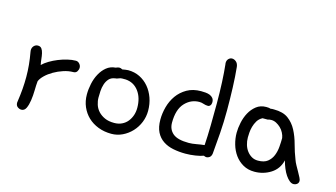

<svg xmlns="http://www.w3.org/2000/svg" viewBox="-65 -715 1635 934"><g transform="rotate(15 752.0 -248.5)"><path d="M52.7 -34.2Q57.6 -67.4 60.1 -98.1Q62.5 -128.9 62.5 -159.2Q62.5 -218.8 50.8 -282.2Q49.8 -285.2 49.8 -290Q49.8 -303.7 58.1 -312.5Q66.4 -321.3 78.1 -321.3Q90.8 -321.3 97.2 -312.5Q103.5 -303.7 106.4 -290.5Q109.4 -277.3 110.8 -262.2Q112.3 -247.1 115.2 -233.4Q127.9 -246.1 147.5 -257.8Q167 -269.5 189 -278.3Q210.9 -287.1 233.4 -292.5Q255.9 -297.9 275.4 -297.9Q286.1 -297.9 293.9 -289.1Q301.8 -280.3 301.8 -269.5Q301.8 -259.8 295.9 -250.5Q290 -241.2 277.3 -241.2Q253.9 -241.2 228.5 -232.9Q203.1 -224.6 181.2 -211.9Q159.2 -199.2 143.1 -183.6Q127 -168 121.1 -153.3Q119.1 -133.8 118.7 -106.9Q118.2 -80.1 114.7 -56.2Q111.3 -32.2 103.5 -15.6Q95.7 1 80.1 1Q70.3 1 61 -5.9Q51.8 -12.7 51.8 -27.3Q51.8 -31.2 52.7 -34.2Z M470.7 -315.4Q482.4 -320.3 488.3 -320.3Q496.1 -320.3 503.9 -315.4Q510.7 -316.4 519 -317.9Q527.3 -319.3 533.2 -319.3Q565.4 -319.3 591.8 -306.2Q618.2 -293 637.2 -270.5Q656.2 -248 667 -217.8Q677.7 -187.5 677.7 -153.3Q677.7 -123 666.5 -95.2Q655.3 -67.4 635.3 -45.9Q615.2 -24.4 588.9 -11.7Q562.5 1 533.2 1Q497.1 1 466.8 -10.7Q436.5 -22.5 415 -43Q393.6 -63.5 381.3 -91.8Q369.1 -120.1 369.1 -153.3Q369.1 -179.7 375 -207.5Q380.9 -235.4 393.6 -258.8Q406.2 -282.2 425.3 -297.9Q444.3 -313.5 470.7 -315.4ZM482.4 -264.6Q461.9 -261.7 451.2 -249.5Q440.4 -237.3 435.1 -220.7Q429.7 -204.1 428.7 -186Q427.7 -168 427.7 -153.3Q427.7 -135.7 433.6 -117.7Q439.5 -99.6 452.6 -85.4Q465.8 -71.3 485.4 -62.5Q504.9 -53.7 533.2 -53.7Q554.7 -53.7 571.8 -62Q588.9 -70.3 600.1 -84.5Q611.3 -98.6 617.2 -116.2Q623 -133.8 623 -153.3Q623 -204.1 598.6 -236.8Q574.2 -269.5 533.2 -272.5H514.6Q506.8 -272.5 498 -268.6Q489.3 -264.6 482.4 -264.6Z M982.4 -467.8Q981.4 -470.7 981.4 -475.6Q981.4 -489.3 989.3 -497.1Q997.1 -504.9 1006.8 -504.9Q1017.6 -504.9 1027.3 -496.6Q1037.1 -488.3 1039.1 -471.7Q1043.9 -424.8 1045.9 -369.1Q1047.9 -313.5 1047.9 -254.9Q1047.9 -196.3 1043.9 -140.1Q1040 -84 1035.2 -34.2Q1033.2 -20.5 1025.4 -14.6Q1017.6 -8.8 1009.8 -8.8Q1003.9 -8.8 996.1 -12.7Q981.4 -6.8 956.1 -2.9Q930.7 1 906.2 1Q874 1 844.7 -4.9Q815.4 -10.7 793.5 -25.4Q771.5 -40 758.8 -64.9Q746.1 -89.8 746.1 -127.9Q746.1 -159.2 754.9 -191.9Q763.7 -224.6 782.7 -251.5Q801.8 -278.3 831.5 -295.4Q861.3 -312.5 902.3 -312.5Q913.1 -312.5 924.8 -311.5Q936.5 -310.5 946.3 -306.6Q956.1 -302.7 962.4 -294.9Q968.8 -287.1 968.8 -274.4Q968.8 -264.6 963.9 -258.3Q959 -252 952.1 -252Q940.4 -252 929.7 -255.9Q918.9 -259.8 908.2 -259.8Q865.2 -259.8 835 -227.1Q804.7 -194.3 804.7 -127.9Q804.7 -93.8 828.6 -73.7Q852.5 -53.7 908.2 -53.7Q925.8 -53.7 946.3 -57.6Q966.8 -61.5 986.3 -63.5Q989.3 -107.4 990.2 -163.1Q991.2 -218.8 991.2 -274.4Q991.2 -330.1 988.8 -380.9Q986.3 -431.6 982.4 -467.8Z M1250 -262.7H1224.6Q1208 -253.9 1199.2 -239.3Q1190.4 -224.6 1186 -208.5Q1181.6 -192.4 1180.7 -177.7Q1179.7 -163.1 1179.7 -154.3Q1179.7 -134.8 1185.1 -117.2Q1190.4 -99.6 1200.7 -86.4Q1210.9 -73.2 1224.6 -65.4Q1238.3 -57.6 1255.9 -57.6Q1287.1 -57.6 1304.2 -71.3Q1321.3 -85 1329.6 -105.5Q1337.9 -126 1339.8 -149.9Q1341.8 -173.8 1341.8 -194.3Q1339.8 -207 1333 -220.2Q1326.2 -233.4 1315.9 -243.2Q1305.7 -252.9 1293.5 -259.3Q1281.2 -265.6 1268.6 -265.6Q1258.8 -265.6 1250 -262.7ZM1382.8 -92.8Q1372.1 -47.9 1335 -24.4Q1297.9 -1 1252.9 -1Q1220.7 -1 1195.8 -15.1Q1170.9 -29.3 1154.3 -52.2Q1137.7 -75.2 1129.4 -104Q1121.1 -132.8 1121.1 -162.1Q1121.1 -185.5 1127 -213.4Q1132.8 -241.2 1145.5 -264.6Q1158.2 -288.1 1178.7 -304.2Q1199.2 -320.3 1228.5 -320.3Q1244.1 -320.3 1250 -317.4Q1254.9 -318.4 1258.8 -318.4Q1262.7 -318.4 1267.6 -318.4Q1313.5 -318.4 1339.8 -298.8Q1366.2 -279.3 1382.3 -248.5Q1398.4 -217.8 1408.2 -180.7Q1418 -143.6 1431.6 -109.4Q1435.5 -97.7 1443.4 -83.5Q1451.2 -69.3 1459 -55.7Q1466.8 -42 1472.2 -31.2Q1477.5 -20.5 1477.5 -14.6Q1477.5 -3.9 1469.7 2Q1461.9 7.8 1452.1 7.8Q1442.4 7.8 1432.1 -0.5Q1421.9 -8.8 1412.6 -22.5Q1403.3 -36.1 1395.5 -54.7Q1387.7 -73.2 1382.8 -92.8Z"/></g></svg>

Font: Hi Melody Cyrillic
Style: Regular
Weight: 400
Version: Version 0.90 April 10, 2018